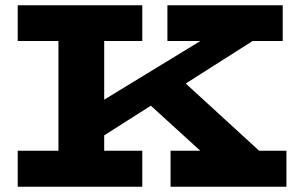

<svg xmlns="http://www.w3.org/2000/svg" viewBox="-20 -706 1108 726"><path d="M295 -144 246 -251 823 -603 962 -568ZM47 0V-136H518V0ZM201 -75V-608H374V-75ZM47 -551V-686H518V-551ZM625 0V-136H1063V0ZM801 -78 486 -365 641 -428 996 -103ZM613 -551V-686H1049V-551Z"/></svg>

Font: BioRhyme SemiExpanded ExtraBold
Style: Regular
Weight: 800
Width: 6
Designer: Aoife Mooney
Foundry: Aoife Mooney Type
Version: Version 1.600;gftools[0.9.33]